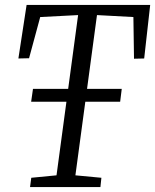

<svg xmlns="http://www.w3.org/2000/svg" viewBox="-20 -763 632 783"><path d="M102.5 0 107.5 -38 210.5 -48 298.5 -701.5 144 -693.5 98.5 -525.5 55 -524.5 88.5 -743H592.5L568 -524.5L526.5 -523.5L524 -693.5L375.5 -701.5L287.5 -48L393.5 -38L389.5 0ZM107 -348 114.5 -400.5H476.5L470 -348Z"/></svg>

Font: Merriweather 24pt SemiCondensed Light
Style: Italic
Weight: 300
Width: 4
Italic angle: -7.8°
Designer: Eben Sorkin
Foundry: Eben Sorkin
Version: Version 2.101